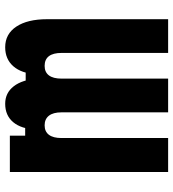

<svg xmlns="http://www.w3.org/2000/svg" viewBox="16 -684 668 740"><g transform="rotate(-90 350.0 -314.0)"><path d="M57 -610H197V-551H283L221 -509Q223 -566 249 -597Q275 -628 320 -628Q362 -628 387.5 -595Q413 -562 417 -503L360 -549H496L434 -508Q437 -565 464.5 -596.5Q492 -628 538 -628Q589 -628 617.5 -585Q646 -542 646 -466V0H516V-411Q516 -443 503.5 -459.5Q491 -476 466 -476Q442 -476 429.5 -459.5Q417 -443 417 -411V0H287V-411Q287 -443 274 -459.5Q261 -476 237 -476Q213 -476 200.5 -459.5Q188 -443 188 -411V0H57Z"/></g></svg>

Font: Martian Mono SemiExpanded SemiBold
Style: Regular
Weight: 600
Monospace: yes
Version: Version 0.930